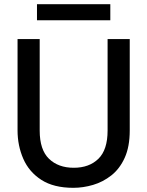

<svg xmlns="http://www.w3.org/2000/svg" viewBox="-20 -887 705 919"><path d="M331 12Q237 12 178 -26Q119 -64 91.5 -127Q64 -190 64 -263V-700H170V-262Q170 -170 214.5 -127Q259 -84 333 -84Q407 -84 451 -127Q495 -170 495 -262V-700H601V-263Q601 -185 577 -132Q553 -79 513 -47.5Q473 -16 425.5 -2Q378 12 331 12ZM157 -790V-867H508V-790Z"/></svg>

Font: Rethink Sans Medium
Style: Regular
Weight: 500
Designer: The Rethink Sans project authors (Hans Thiessen). DM Sans designed by Colophon Foundry.
Foundry: Rethink Communications LLC
Version: Version 1.001